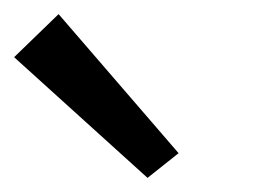

<svg xmlns="http://www.w3.org/2000/svg" viewBox="-61 -802 381 272"><path d="M148 -550 -41 -721 22 -782 192 -585Z"/></svg>

Font: Marhey SemiBold
Style: Regular
Weight: 600
Designer: Nur Syamsi & Bustanul Arifin
Foundry: Namelatype
Version: Version 1.000; ttfautohint (v1.8.4.7-5d5b)